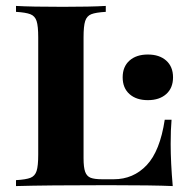

<svg xmlns="http://www.w3.org/2000/svg" viewBox="-20 -628 637 648"><path d="M337 -588Q303 -586 288 -580Q273 -574 267.5 -557Q262 -540 262 -502V-94Q262 -63 267.5 -48Q273 -33 286 -28Q299 -23 325 -23H364Q430 -23 475 -70.5Q520 -118 536 -224H559Q556 -191 556 -142Q556 -80 563 0Q498 -3 344 -3Q138 -3 34 0V-20Q68 -22 83 -28Q98 -34 103.5 -51Q109 -68 109 -106V-502Q109 -540 103.5 -557Q98 -574 82.5 -580Q67 -586 34 -588V-608Q85 -605 192 -605Q286 -605 337 -608ZM564 -367Q564 -331 541 -310.5Q518 -290 479 -290Q440 -290 417 -310.5Q394 -331 394 -367Q394 -403 417 -423.5Q440 -444 479 -444Q518 -444 541 -423.5Q564 -403 564 -367Z"/></svg>

Font: Playfair Display SC
Style: Bold
Weight: 700
Designer: Claus Eggers Sørensen
Foundry: Claus Eggers Sørensen
Version: Version 1.200; ttfautohint (v1.6)